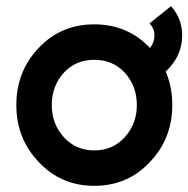

<svg xmlns="http://www.w3.org/2000/svg" viewBox="-20 -591 611 623"><path d="M436 -415 451 -328Q492 -333 523 -364Q570 -411 571 -473Q572 -530 535 -571L465 -515Q483 -497 481 -472Q479 -446 459 -427Q455 -422 449 -419Q443 -416 436 -415ZM286 -397Q346 -397 385 -355Q424 -312 424 -250Q424 -189 385 -146Q346 -103 286 -103Q226 -103 187 -146Q148 -189 148 -250Q148 -312 187 -355Q226 -397 286 -397ZM286 -512Q178 -512 106 -436Q33 -360 33 -250Q33 -141 106 -65Q178 12 286 12Q394 12 466 -65Q539 -141 539 -250Q539 -360 466 -436Q394 -512 286 -512Z"/></svg>

Font: Unageo
Style: SemiBold
Weight: 600
Designer: Richard Sepsi
Foundry: Richard Sepsi
Version: Version 2.000